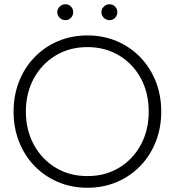

<svg xmlns="http://www.w3.org/2000/svg" viewBox="-20 -876 824 905"><path d="M102 -350Q102 -438 139.5 -506.5Q177 -575 242.5 -614.5Q308 -654 392 -654Q476 -654 541.5 -614.5Q607 -575 644 -506.5Q681 -438 681 -350Q681 -263 644 -194Q607 -125 541.5 -85.5Q476 -46 392 -46Q308 -46 242.5 -85.5Q177 -125 139.5 -194Q102 -263 102 -350ZM44 -350Q44 -273 70 -207.5Q96 -142 143 -93.5Q190 -45 253.5 -18Q317 9 392 9Q467 9 530.5 -18Q594 -45 641 -93.5Q688 -142 714 -207.5Q740 -273 740 -350Q740 -427 714 -492.5Q688 -558 641 -606.5Q594 -655 530.5 -682Q467 -709 392 -709Q317 -709 253.5 -682Q190 -655 143 -606.5Q96 -558 70 -492.5Q44 -427 44 -350ZM458 -819Q458 -803 469.5 -792Q481 -781 496 -781Q512 -781 522.5 -792Q533 -803 533 -819Q533 -834 522.5 -845Q512 -856 496 -856Q481 -856 469.5 -845Q458 -834 458 -819ZM250 -819Q250 -803 261.5 -792Q273 -781 288 -781Q304 -781 314.5 -792Q325 -803 325 -819Q325 -834 314.5 -845Q304 -856 288 -856Q273 -856 261.5 -845Q250 -834 250 -819Z"/></svg>

Font: Jost Light
Style: Regular
Weight: 300
Version: Version 3.710